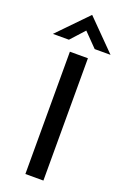

<svg xmlns="http://www.w3.org/2000/svg" viewBox="-201 -1016 701 1071"><g transform="rotate(20 150.0 -480.5)"><path d="M102 -726H209V0H102ZM227 -787 136 -880 165 -887 74 -787H-21L148 -961H149L321 -787Z"/></g></svg>

Font: Josefin Sans Thin Medium
Style: Regular
Weight: 500
Version: Version 2.000